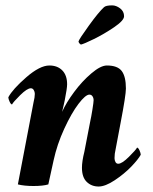

<svg xmlns="http://www.w3.org/2000/svg" viewBox="-20 -680 563 708"><path d="M278.3 -515.6Q270.5 -520.5 269.5 -527.3Q272 -536.1 307.6 -585.4Q343.3 -634.8 363.3 -653.3Q370.1 -660.2 393.6 -660.2Q408.2 -660.2 422.9 -649.2Q437.5 -638.2 437.5 -620.1Q437.5 -604.5 400.4 -579.3Q363.3 -554.2 326.4 -536.1Q289.6 -518.1 278.3 -515.6ZM218.8 -310.5Q217.8 -305.2 215.3 -294.4Q212.9 -283.7 210.9 -275.4Q209 -267.1 209 -267.6Q224.1 -301.3 253.4 -340.8Q282.7 -380.4 316.9 -409.4Q351.1 -438.5 374 -438.5Q413.6 -438.5 429 -418Q444.3 -397.5 444.3 -353.5Q444.3 -329.1 424.8 -227.5L406.2 -128.9Q402.3 -113.3 402.3 -96.7Q402.3 -88.9 405.8 -82.5Q409.2 -76.2 416 -76.2Q429.7 -76.2 455.3 -101.6Q481 -127 485.4 -135.7Q489.7 -135.7 494.4 -125.5Q499 -115.2 499 -109.4Q489.7 -92.3 463.9 -65.4Q438 -38.6 403.1 -15.4Q368.2 7.8 343.8 7.8Q317.4 7.8 299.8 -9.3Q282.2 -26.4 282.2 -61.5Q282.2 -85 291 -120.1L313.5 -236.3Q315.9 -246.1 320.6 -274.9Q325.2 -303.7 325.2 -310.5Q325.2 -318.8 321 -325Q316.9 -331.1 309.6 -331.1Q295.4 -331.1 269.5 -297.1Q243.7 -263.2 217 -205.3Q190.4 -147.5 177.7 -88.9L158.2 0Q138.7 5.9 103.5 5.9Q69.3 5.9 45.9 0L103.5 -301.8Q108.4 -321.3 108.4 -334Q108.4 -341.3 104.5 -347.9Q100.6 -354.5 93.8 -354.5Q80.1 -354.5 54.4 -329.1Q28.8 -303.7 24.4 -294.9Q20 -294.9 15.4 -305.2Q10.7 -315.4 10.7 -321.3Q26.9 -351.6 76.9 -395Q127 -438.5 162.1 -438.5Q191.9 -438.5 209.7 -420.4Q227.5 -402.3 227.5 -369.1Q227.5 -354.5 218.8 -310.5Z"/></svg>

Font: Amiri
Style: Bold Slanted
Weight: 700
Italic angle: 9°
Designer: Khaled Hosny
Version: Version 000.107